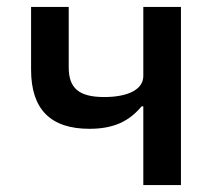

<svg xmlns="http://www.w3.org/2000/svg" viewBox="-20 -536 640 556"><path d="M395 0H504V-516H395V-316C395 -276 349 -255 282 -255C208 -255 179 -281 179 -341V-516H70V-334C70 -220 126 -163 239 -163C311 -163 355 -186 390 -228H395Z"/></svg>

Font: IBM Plex Mono Medm
Style: Regular
Weight: 500
Monospace: yes
Designer: Mike Abbink, Paul van der Laan, Pieter van Rosmalen
Foundry: Bold Monday
Version: Version 2.004